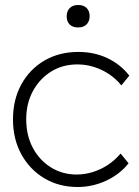

<svg xmlns="http://www.w3.org/2000/svg" viewBox="-20 -739 558 769"><path d="M32 -261Q32 -340 65.5 -401Q99 -462 158 -496.5Q217 -531 294 -531Q358 -531 410.5 -506Q463 -481 498 -436L466 -397Q444 -424 416 -442.5Q388 -461 356 -471Q324 -481 290 -481Q231 -481 185 -452.5Q139 -424 112 -374.5Q85 -325 85 -261Q85 -197 111.5 -147Q138 -97 184 -68.5Q230 -40 287 -40Q320 -40 352 -50Q384 -60 412 -78.5Q440 -97 463 -124L495 -85Q459 -40 404.5 -15Q350 10 291 10Q216 10 157.5 -25Q99 -60 65.5 -121Q32 -182 32 -261ZM247 -674Q247 -694 259 -706.5Q271 -719 293 -719Q315 -719 327 -707Q339 -695 339 -674Q339 -654 327 -641.5Q315 -629 293 -629Q271 -629 259 -641Q247 -653 247 -674Z"/></svg>

Font: Mach ExtraLight
Style: Regular
Weight: 250
Version: Version 1.002